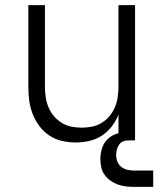

<svg xmlns="http://www.w3.org/2000/svg" viewBox="-20 -550 640 752"><path d="M277 8Q250 8 223 2Q196 -4 173.5 -19Q151 -34 134.5 -56Q118 -78 108 -103.5Q98 -129 94.5 -156Q91 -183 91 -210V-530H156V-210Q156 -190 159 -169.5Q162 -149 170 -130Q178 -111 191 -95.5Q204 -80 221.5 -69Q239 -58 259.5 -54Q280 -50 300 -50Q320 -50 340.5 -54Q361 -58 378.5 -69Q396 -80 409 -95.5Q422 -111 430 -130Q438 -149 441 -169.5Q444 -190 444 -210V-530H509V0H444V-101Q434 -76 417.5 -54.5Q401 -33 378.5 -18.5Q356 -4 329.5 2Q303 8 277 8ZM505 182Q489 182 472.5 180Q456 178 441 172.5Q426 167 412.5 157.5Q399 148 389.5 134.5Q380 121 376.5 105Q373 89 373 73Q373 52 379.5 31Q386 10 401.5 -5Q417 -20 438 -26.5Q459 -33 480 -33V0Q470 0 460.5 4.5Q451 9 445.5 18Q440 27 437.5 37Q435 47 435 57Q435 71 440 83.5Q445 96 455.5 104Q466 112 479 115Q492 118 505 118H580V182Z"/></svg>

Font: Iosevka Curly Light Extended
Style: Regular
Weight: 300
Width: 7
Monospace: yes
Designer: Belleve Invis
Foundry: Belleve Invis
Version: Version 11.1.0; ttfautohint (v1.8.3)